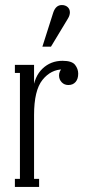

<svg xmlns="http://www.w3.org/2000/svg" viewBox="-20 -741 340 761"><path d="M39 0V-32H59V-452H39V-484H115V-381H110Q116 -438 148.5 -469Q181 -500 228 -500Q265 -500 277.5 -484Q290 -468 290 -449Q290 -428 279.5 -416Q269 -404 251 -404Q235 -404 224.5 -415Q214 -426 214 -442Q214 -450 217 -457Q220 -464 225 -469L230 -466Q182 -466 148.5 -424.5Q115 -383 115 -285V-32H135V0ZM191 -691Q196 -706 204.5 -713.5Q213 -721 225 -721Q239 -721 248 -713Q257 -705 257 -692Q257 -680 249 -667L182 -556H148Z"/></svg>

Font: Margherita Variable
Style: Regular
Weight: 400
Designer: James Puckett
Foundry: Dunwich Type Founders
Version: Version 1.008